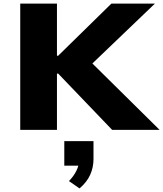

<svg xmlns="http://www.w3.org/2000/svg" viewBox="-20 -725 911 1072"><path d="M93 0V-705H298V-414H305L602 -705H845L444 -321L462 -404L871 0H606L305 -314H298V0ZM424 327 365 286Q393 257 407 227.5Q421 198 421 175L455 200H339V63H502V163Q502 210 483.5 251Q465 292 424 327Z"/></svg>

Font: Nunito Sans 7pt SemiExpanded Black
Style: Regular
Weight: 900
Width: 6
Designer: Vernon Adams
Foundry: Vernon Adams
Version: Version 3.101;gftools[0.9.27]